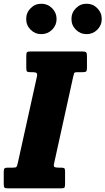

<svg xmlns="http://www.w3.org/2000/svg" viewBox="-60 -1032 577 1052"><path d="M-39.5 -25V-92Q-39.5 -106.5 -34.5 -110Q-29.5 -113.5 -15.5 -113.5H11.5Q26.5 -113.5 30 -117.5Q33.5 -121.5 37 -136.5L142 -611Q145.5 -626 140.8 -631.2Q136 -636.5 119.5 -636.5H107Q93 -636.5 88.5 -640Q84 -643.5 84 -658V-724.5Q84 -740.5 87.5 -745.2Q91 -750 107 -750H391.5Q407.5 -750 412 -745.2Q416.5 -740.5 416.5 -725V-660.5Q416.5 -644.5 412 -640.5Q407.5 -636.5 392 -636.5H365Q348.5 -636.5 346.2 -631.2Q344 -626 341 -611.5L236 -135Q232.5 -120 238.8 -116.8Q245 -113.5 262 -113.5H273Q286.5 -113.5 291.5 -110.5Q296.5 -107.5 296.5 -94.5V-23.5Q296.5 -8 292.8 -4Q289 0 274 0H-16.5Q-32 0 -35.8 -4.5Q-39.5 -9 -39.5 -25ZM414.5 -845Q380 -845 355.8 -869.2Q331.5 -893.5 331.5 -928Q331.5 -962.5 355.8 -987Q380 -1011.5 414.5 -1011.5Q449 -1011.5 473.2 -987Q497.5 -962.5 497.5 -928Q497.5 -893.5 473.2 -869.2Q449 -845 414.5 -845ZM166.5 -845Q132 -845 107.8 -869.2Q83.5 -893.5 83.5 -928Q83.5 -962.5 107.8 -987Q132 -1011.5 166.5 -1011.5Q201 -1011.5 225.5 -987Q250 -962.5 250 -928Q250 -893.5 225.5 -869.2Q201 -845 166.5 -845Z"/></svg>

Font: Besley* Condensed Heavy
Style: Italic
Weight: 800
Width: 3
Italic angle: -13°
Designer: Owen Earl
Foundry: indestructible type*
Version: Version 3.000; ttfautohint (v1.8.3)